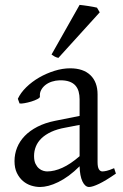

<svg xmlns="http://www.w3.org/2000/svg" viewBox="-20 -747 499 782"><path d="M171.9 -48.8Q201.2 -48.8 234.1 -63.7Q267.1 -78.6 304.2 -110.8V-238.3L246.1 -227.1Q212.9 -221.2 188.7 -210Q164.6 -198.7 148.9 -183.6Q133.3 -168.5 126 -150.1Q118.7 -131.8 118.7 -111.8Q118.7 -92.3 124.5 -80.1Q130.4 -67.9 138.9 -60.8Q147.5 -53.7 156.5 -51.3Q165.5 -48.8 171.9 -48.8ZM452.1 -40Q410.6 -11.2 383.5 1.7Q356.4 14.6 342.8 14.6Q326.7 14.6 315.9 -7.8Q305.2 -30.3 304.2 -69.8Q282.2 -47.9 260.3 -31.7Q238.3 -15.6 217.3 -5.4Q196.3 4.9 177.5 9.8Q158.7 14.6 143.1 14.6Q125.5 14.6 106.9 8.8Q88.4 2.9 73.5 -9.8Q58.6 -22.5 48.8 -42.5Q39.1 -62.5 39.1 -90.8Q39.1 -119.6 49.6 -145.8Q60.1 -171.9 80.8 -193.4Q101.6 -214.8 132.3 -230.7Q163.1 -246.6 204.1 -254.9L304.2 -274.9V-342.8Q304.2 -359.4 300.3 -373.8Q296.4 -388.2 287.1 -398.7Q277.8 -409.2 262 -414.8Q246.1 -420.4 222.2 -419.9Q206.5 -419.4 191.4 -414.6Q176.3 -409.7 165 -400.9Q153.8 -392.1 147.5 -380.1Q141.1 -368.2 142.6 -353.5Q143.1 -349.1 132.6 -343.5Q122.1 -337.9 107.7 -333.5Q93.3 -329.1 79.3 -326.7Q65.4 -324.2 59.6 -325.7L52.7 -344.7Q64 -369.1 86.9 -391.6Q109.9 -414.1 139.4 -431.2Q168.9 -448.2 201.9 -458.5Q234.9 -468.8 265.6 -468.8Q319.3 -468.8 348.4 -440.7Q377.4 -412.6 377.4 -362.3V-86.9Q377.4 -66.4 382.8 -57.6Q388.2 -48.8 397 -48.8Q403.8 -48.8 414.6 -51.3Q425.3 -53.7 444.8 -62ZM217.8 -511.2Q209 -513.2 202.4 -516.8Q195.8 -520.5 189.9 -524.9L304.2 -727.1Q310.1 -726.6 319.8 -725.3Q329.6 -724.1 340.1 -722.4Q350.6 -720.7 360.1 -719Q369.6 -717.3 375 -715.8L386.2 -696.8Z"/></svg>

Font: Akkhara
Style: Regular
Weight: 400
Designer: J. Victor Gaultney
Version: Version 1.00 June 13, 2006, initial release